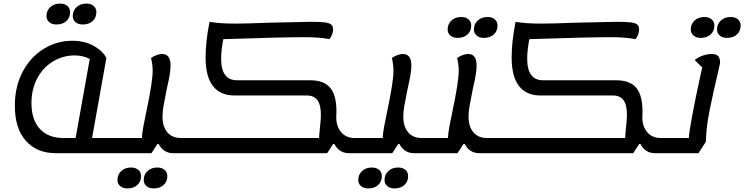

<svg xmlns="http://www.w3.org/2000/svg" viewBox="-20 -832 4163 1074"><path d="M240 -742Q240 -773 261.5 -792.5Q283 -812 316 -812Q341 -812 356.5 -799Q372 -786 372 -764Q372 -733 351 -714Q330 -695 296 -695Q271 -695 255.5 -708Q240 -721 240 -742ZM387 -742Q387 -773 408.5 -792.5Q430 -812 463 -812Q488 -812 503.5 -799Q519 -786 519 -764Q519 -733 498 -714Q477 -695 443 -695Q418 -695 402.5 -708Q387 -721 387 -742ZM664 -60 650 25H293Q186 25 124.5 -44.5Q63 -114 63 -241Q63 -348 107 -431Q151 -514 225 -559Q299 -604 384 -604Q455 -604 506 -574.5Q557 -545 575 -507L495 -60ZM335 -60H403L482 -502Q445 -522 397 -522Q333 -522 277.5 -489Q222 -456 189 -395Q156 -334 156 -255Q156 -162 203 -111Q250 -60 335 -60Z M1029 -60 1016 25H950Q894 25 867 -27H861L827 25H648L661 -60H774V-61Q774 -81 781.5 -122.5Q789 -164 799 -210Q834 -375 834 -436Q834 -470 825 -508Q859 -530 887 -530Q934 -530 934 -466Q934 -442 929 -412.5Q924 -383 912 -330Q900 -270 894.5 -238.5Q889 -207 889 -179Q889 -124 916 -92Q943 -60 992 -60ZM637 175Q637 144 658.5 124.5Q680 105 713 105Q738 105 753.5 118Q769 131 769 153Q769 184 748 203Q727 222 693 222Q668 222 652.5 209Q637 196 637 175ZM784 175Q784 144 805.5 124.5Q827 105 860 105Q885 105 900.5 118Q916 131 916 153Q916 184 895 203Q874 222 840 222Q815 222 799.5 209Q784 196 784 175Z M2011 -60 1998 25H1933Q1877 25 1850 -27H1844L1810 25H1014L1027 -60H1765Q1765 -71 1769 -111Q1775 -163 1775 -190Q1775 -246 1755.5 -272Q1736 -298 1696 -298H1290Q1212 -298 1171 -351Q1130 -404 1130 -511Q1130 -598 1152 -710Q1205 -700 1296 -700Q1362 -700 1484 -705Q1689 -710 1719 -710Q1769 -710 1795 -707Q1821 -704 1832 -695Q1843 -686 1843 -668Q1843 -639 1823 -613Q1768 -624 1687 -624Q1555 -624 1229 -613Q1217 -551 1217 -503Q1217 -383 1306 -383H1715Q1791 -383 1826.5 -341.5Q1862 -300 1862 -208Q1862 -186 1861 -176Q1861 -125 1888.5 -92.5Q1916 -60 1964 -60Z M2376 -60 2363 25H2297Q2241 25 2214 -27H2208L2174 25H1995L2008 -60H2121V-61Q2121 -81 2128.5 -122.5Q2136 -164 2146 -210Q2181 -375 2181 -436Q2181 -470 2172 -508Q2206 -530 2234 -530Q2281 -530 2281 -466Q2281 -442 2276 -412.5Q2271 -383 2259 -330Q2247 -270 2241.5 -238.5Q2236 -207 2236 -179Q2236 -124 2263 -92Q2290 -60 2339 -60ZM1984 175Q1984 144 2005.5 124.5Q2027 105 2060 105Q2085 105 2100.5 118Q2116 131 2116 153Q2116 184 2095 203Q2074 222 2040 222Q2015 222 1999.5 209Q1984 196 1984 175ZM2131 175Q2131 144 2152.5 124.5Q2174 105 2207 105Q2232 105 2247.5 118Q2263 131 2263 153Q2263 184 2242 203Q2221 222 2187 222Q2162 222 2146.5 209Q2131 196 2131 175Z M2741 -60 2728 25H2662Q2606 25 2579 -27H2573L2539 25H2360L2373 -60H2486V-61Q2486 -81 2493.5 -122.5Q2501 -164 2511 -210Q2546 -375 2546 -436Q2546 -470 2537 -508Q2571 -530 2599 -530Q2646 -530 2646 -466Q2646 -442 2641 -412.5Q2636 -383 2624 -330Q2612 -270 2606.5 -238.5Q2601 -207 2601 -179Q2601 -124 2628 -92Q2655 -60 2704 -60ZM2484 -667Q2484 -698 2505.5 -717.5Q2527 -737 2560 -737Q2585 -737 2600.5 -724Q2616 -711 2616 -689Q2616 -658 2595 -639Q2574 -620 2540 -620Q2515 -620 2499.5 -633Q2484 -646 2484 -667ZM2631 -667Q2631 -698 2652.5 -717.5Q2674 -737 2707 -737Q2732 -737 2747.5 -724Q2763 -711 2763 -689Q2763 -658 2742 -639Q2721 -620 2687 -620Q2662 -620 2646.5 -633Q2631 -646 2631 -667Z M3723 -60 3710 25H3645Q3589 25 3562 -27H3556L3522 25H2726L2739 -60H3477Q3477 -71 3481 -111Q3487 -163 3487 -190Q3487 -246 3467.5 -272Q3448 -298 3408 -298H3002Q2924 -298 2883 -351Q2842 -404 2842 -511Q2842 -598 2864 -710Q2917 -700 3008 -700Q3074 -700 3196 -705Q3401 -710 3431 -710Q3481 -710 3507 -707Q3533 -704 3544 -695Q3555 -686 3555 -668Q3555 -639 3535 -613Q3480 -624 3399 -624Q3267 -624 2941 -613Q2929 -551 2929 -503Q2929 -383 3018 -383H3427Q3503 -383 3538.5 -341.5Q3574 -300 3574 -208Q3574 -186 3573 -176Q3573 -125 3600.5 -92.5Q3628 -60 3676 -60Z M4008 -480 3999 -439Q3971 -322 3950 -218Q3929 -114 3929 -40L3887 25H3708L3721 -60H3833Q3834 -85 3851 -180Q3868 -275 3908 -455L3866 -496Q3885 -512 3911 -521Q3937 -530 3961 -530Q3986 -530 3997 -518.5Q4008 -507 4008 -480ZM3844 -667Q3844 -698 3865.5 -717.5Q3887 -737 3920 -737Q3945 -737 3960.5 -724Q3976 -711 3976 -689Q3976 -658 3955 -639Q3934 -620 3900 -620Q3875 -620 3859.5 -633Q3844 -646 3844 -667ZM3991 -667Q3991 -698 4012.5 -717.5Q4034 -737 4067 -737Q4092 -737 4107.5 -724Q4123 -711 4123 -689Q4123 -658 4102 -639Q4081 -620 4047 -620Q4022 -620 4006.5 -633Q3991 -646 3991 -667Z"/></svg>

Font: Lemonada Light
Style: Regular
Weight: 300
Designer: Mohamed Gaber (Arabic) Eduardo Tunni (Latin)
Foundry: Kief Type Foundry
Version: Version 3.006